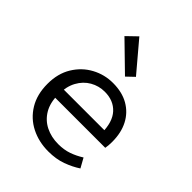

<svg xmlns="http://www.w3.org/2000/svg" viewBox="-219 -902 1039 1039"><g transform="rotate(45 300.0 -382.5)"><path d="M330 12Q257 12 197.5 -18Q138 -48 103 -105.5Q68 -163 68 -244Q68 -323 103 -380Q138 -437 194.5 -467.5Q251 -498 316 -498Q386 -498 435.5 -469.5Q485 -441 511.5 -390Q538 -339 538 -270Q538 -256 537 -243Q536 -230 534 -220H123V-284H485L464 -261Q464 -347 424.5 -390Q385 -433 318 -433Q273 -433 234.5 -411Q196 -389 173 -347Q150 -305 150 -244Q150 -181 175 -139Q200 -97 243 -75.5Q286 -54 340 -54Q384 -54 419.5 -66.5Q455 -79 488 -100L518 -46Q482 -22 435.5 -5Q389 12 330 12ZM337 -568 180 -721 238 -777 380 -609Z"/></g></svg>

Font: Source Code Pro
Style: Regular
Weight: 400
Monospace: yes
Designer: Paul D. Hunt, Teo Tuominen
Foundry: Adobe Systems Incorporated
Version: Version 1.018;hotconv 1.0.116;makeotfexe 2.5.65601